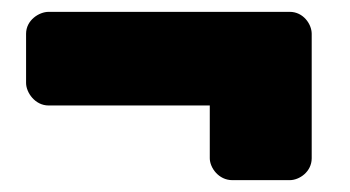

<svg xmlns="http://www.w3.org/2000/svg" viewBox="-20 -450 591 324"><path d="M469 -146C485 -146 506 -160 506 -183V-393C506 -409 492 -430 469 -430H62C46 -430 24 -416 24 -393V-310C24 -294 39 -272 62 -272H334V-183C334 -167 349 -146 372 -146Z"/></svg>

Font: Asimov Print
Style: E
Weight: 500
Designer: Google
Version: Version 2.000980; 2014